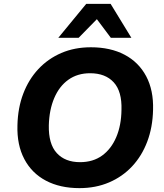

<svg xmlns="http://www.w3.org/2000/svg" viewBox="-20 -960 846 991"><path d="M390 11Q290 11 217 -27.5Q144 -66 105.5 -139Q67 -212 70 -313Q72 -403 100 -476.5Q128 -550 178 -603.5Q228 -657 296.5 -686.5Q365 -716 449 -716Q550 -716 623 -677.5Q696 -639 734.5 -566.5Q773 -494 770 -393Q768 -303 740 -229Q712 -155 662 -101.5Q612 -48 543 -18.5Q474 11 390 11ZM393 -123Q460 -123 507 -157Q554 -191 580 -252Q606 -313 607 -393Q610 -488 567 -535Q524 -582 445 -582Q380 -582 333 -548.5Q286 -515 260 -454Q234 -393 232 -313Q230 -217 273 -170Q316 -123 393 -123ZM281 -765 425 -940H551L658 -765H552L480 -861L386 -765Z"/></svg>

Font: Nunito Sans 11pt ExtraBold
Style: Italic
Weight: 800
Italic angle: -9°
Version: Version 3.101;gftools[0.9.27]